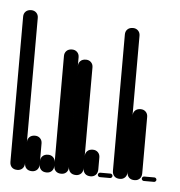

<svg xmlns="http://www.w3.org/2000/svg" viewBox="-37 -395 403 431"><g transform="rotate(5 165.0 -180.0)"><path d="M0 -17H33V-344H0ZM17 -33Q9 -33 4.5 -28.5Q0 -24 0 -17Q0 -9 4.5 -4.5Q9 0 17 0Q24 0 28.5 -4.5Q33 -9 33 -17Q33 -24 28.5 -28.5Q24 -33 17 -33ZM17 -360Q9 -360 4.5 -355.5Q0 -351 0 -344Q0 -336 4.5 -331.5Q9 -327 17 -327Q24 -327 28.5 -331.5Q33 -336 33 -344Q33 -351 28.5 -355.5Q24 -360 17 -360Z M33 -17H66V-64H33ZM50 -33Q42 -33 37.5 -28.5Q33 -24 33 -17Q33 -9 37.5 -4.5Q42 0 50 0Q57 0 61.5 -4.5Q66 -9 66 -17Q66 -24 61.5 -28.5Q57 -33 50 -33ZM50 -80Q42 -80 37.5 -75.5Q33 -71 33 -64Q33 -56 37.5 -51.5Q42 -47 50 -47Q57 -47 61.5 -51.5Q66 -56 66 -64Q66 -71 61.5 -75.5Q57 -80 50 -80Z M66 -17H99V-24H66ZM83 -33Q75 -33 70.5 -28.5Q66 -24 66 -17Q66 -9 70.5 -4.5Q75 0 83 0Q90 0 94.5 -4.5Q99 -9 99 -17Q99 -24 94.5 -28.5Q90 -33 83 -33ZM83 -40Q75 -40 70.5 -35.5Q66 -31 66 -24Q66 -16 70.5 -11.5Q75 -7 83 -7Q90 -7 94.5 -11.5Q99 -16 99 -24Q99 -31 94.5 -35.5Q90 -40 83 -40Z M99 -17H132V-264H99ZM116 -33Q108 -33 103.5 -28.5Q99 -24 99 -17Q99 -9 103.5 -4.5Q108 0 116 0Q123 0 127.5 -4.5Q132 -9 132 -17Q132 -24 127.5 -28.5Q123 -33 116 -33ZM116 -280Q108 -280 103.5 -275.5Q99 -271 99 -264Q99 -256 103.5 -251.5Q108 -247 116 -247Q123 -247 127.5 -251.5Q132 -256 132 -264Q132 -271 127.5 -275.5Q123 -280 116 -280Z M132 -17H165V-244H132ZM149 -33Q141 -33 136.5 -28.5Q132 -24 132 -17Q132 -9 136.5 -4.5Q141 0 149 0Q156 0 160.5 -4.5Q165 -9 165 -17Q165 -24 160.5 -28.5Q156 -33 149 -33ZM149 -260Q141 -260 136.5 -255.5Q132 -251 132 -244Q132 -236 136.5 -231.5Q141 -227 149 -227Q156 -227 160.5 -231.5Q165 -236 165 -244Q165 -251 160.5 -255.5Q156 -260 149 -260Z M165 -17H198V-44H165ZM182 -33Q174 -33 169.5 -28.5Q165 -24 165 -17Q165 -9 169.5 -4.5Q174 0 182 0Q189 0 193.5 -4.5Q198 -9 198 -17Q198 -24 193.5 -28.5Q189 -33 182 -33ZM182 -60Q174 -60 169.5 -55.5Q165 -51 165 -44Q165 -36 169.5 -31.5Q174 -27 182 -27Q189 -27 193.5 -31.5Q198 -36 198 -44Q198 -51 193.5 -55.5Q189 -60 182 -60Z M203 -10Q201 -10 199.5 -8.5Q198 -7 198 -5Q198 -3 199.5 -1.5Q201 0 203 0H226Q228 0 229.5 -1.5Q231 -3 231 -5Q231 -7 229.5 -8.5Q228 -10 226 -10Z M231 -17H264V-324H231ZM248 -33Q240 -33 235.5 -28.5Q231 -24 231 -17Q231 -9 235.5 -4.5Q240 0 248 0Q255 0 259.5 -4.5Q264 -9 264 -17Q264 -24 259.5 -28.5Q255 -33 248 -33ZM248 -340Q240 -340 235.5 -335.5Q231 -331 231 -324Q231 -316 235.5 -311.5Q240 -307 248 -307Q255 -307 259.5 -311.5Q264 -316 264 -324Q264 -331 259.5 -335.5Q255 -340 248 -340Z M264 -17H297V-144H264ZM281 -33Q273 -33 268.5 -28.5Q264 -24 264 -17Q264 -9 268.5 -4.5Q273 0 281 0Q288 0 292.5 -4.5Q297 -9 297 -17Q297 -24 292.5 -28.5Q288 -33 281 -33ZM281 -160Q273 -160 268.5 -155.5Q264 -151 264 -144Q264 -136 268.5 -131.5Q273 -127 281 -127Q288 -127 292.5 -131.5Q297 -136 297 -144Q297 -151 292.5 -155.5Q288 -160 281 -160Z M302 -10Q300 -10 298.5 -8.5Q297 -7 297 -5Q297 -3 298.5 -1.5Q300 0 302 0H325Q327 0 328.5 -1.5Q330 -3 330 -5Q330 -7 328.5 -8.5Q327 -10 325 -10Z"/></g></svg>

Font: Wavefont Light
Style: Regular
Weight: 300
Version: Version 3.004;gftools[0.9.33]